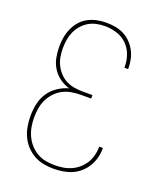

<svg xmlns="http://www.w3.org/2000/svg" viewBox="-139 -831 778 928"><g transform="rotate(20 250.0 -367.5)"><path d="M247 8Q221 8 195 3Q169 -2 146 -15Q123 -28 105 -47.5Q87 -67 76 -91Q65 -115 60.5 -141Q56 -167 56 -194Q56 -225 62.5 -256Q69 -287 86 -313Q103 -339 129.5 -357Q156 -375 186 -383Q159 -391 136 -407.5Q113 -424 98 -448Q83 -472 77.5 -500Q72 -528 72 -556Q72 -580 76 -604Q80 -628 90 -650.5Q100 -673 116 -691.5Q132 -710 153.5 -721.5Q175 -733 199 -738Q223 -743 247 -743Q270 -743 293 -739Q316 -735 336.5 -725Q357 -715 373.5 -698.5Q390 -682 401 -662Q412 -642 417 -619.5Q422 -597 422 -574V-568H403V-573Q403 -604 392.5 -633.5Q382 -663 360 -684.5Q338 -706 308 -715.5Q278 -725 247 -725Q225 -725 203.5 -720.5Q182 -716 163.5 -705Q145 -694 130.5 -677.5Q116 -661 107 -641Q98 -621 94.5 -599Q91 -577 91 -556Q91 -534 94.5 -512.5Q98 -491 107.5 -471.5Q117 -452 132 -435.5Q147 -419 166 -409Q185 -399 206.5 -395Q228 -391 250 -391H303V-373H250Q226 -373 202.5 -369Q179 -365 158 -354Q137 -343 120.5 -325.5Q104 -308 93.5 -286.5Q83 -265 79 -241.5Q75 -218 75 -194Q75 -170 79 -146.5Q83 -123 93 -101Q103 -79 119 -61Q135 -43 155.5 -31Q176 -19 199.5 -14.5Q223 -10 247 -10Q269 -10 290.5 -13.5Q312 -17 332 -26Q352 -35 368.5 -49.5Q385 -64 396.5 -82.5Q408 -101 413.5 -122.5Q419 -144 419 -166V-168H438V-165Q438 -141 432 -117.5Q426 -94 413.5 -73Q401 -52 382.5 -35.5Q364 -19 342 -9.5Q320 0 296 4Q272 8 247 8Z"/></g></svg>

Font: Iosevka Curly Thin
Style: Regular
Weight: 100
Monospace: yes
Designer: Belleve Invis
Foundry: Belleve Invis
Version: Version 22.1.2; ttfautohint (v1.8.4)